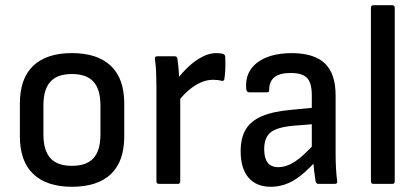

<svg xmlns="http://www.w3.org/2000/svg" viewBox="-20 -703 1597 734"><path d="M255 11Q159 11 107.5 -37.5Q56 -86 56 -182V-307Q56 -403 107 -451.5Q158 -500 255 -500Q352 -500 403.5 -451.5Q455 -403 455 -307V-182Q455 -86 404 -37.5Q353 11 255 11ZM255 -69Q311 -69 337.5 -98.5Q364 -128 364 -189V-300Q364 -361 337.5 -390.5Q311 -420 255 -420Q199 -420 172.5 -390.5Q146 -361 146 -300V-189Q146 -128 172.5 -98.5Q199 -69 255 -69Z M588 0Q578 0 578 -10V-369Q578 -398 577 -425.5Q576 -453 572 -478Q571 -488 582 -488H647Q656 -488 658 -480Q661 -460 663 -436Q665 -412 665 -393L669 -348V-10Q669 0 660 0ZM659 -312 655 -397Q675 -424 700.5 -448Q726 -472 753.5 -486Q781 -500 806 -500Q823 -500 832 -497Q841 -494 841 -486Q842 -466 841.5 -444Q841 -422 838 -403Q838 -392 827 -394Q820 -396 811.5 -397Q803 -398 794 -398Q770 -398 746 -387Q722 -376 700 -357Q678 -338 659 -312Z M1197 0Q1188 0 1186 -12Q1184 -24 1181 -49.5Q1178 -75 1177 -97L1172 -128V-338Q1172 -386 1154 -405Q1136 -424 1091 -424Q1009 -424 1009 -360Q1010 -350 1001 -350H932Q922 -350 921 -366Q917 -428 963 -463.5Q1009 -499 1094 -500Q1180 -500 1221.5 -461Q1263 -422 1263 -338V-121Q1263 -87 1264.5 -59.5Q1266 -32 1269 -11Q1271 0 1260 0ZM1015 11Q960 11 930 -24Q900 -59 900 -125Q900 -175 919 -207.5Q938 -240 980.5 -258.5Q1023 -277 1092 -283L1185 -292V-229L1098 -222Q1037 -216 1013.5 -196Q990 -176 990 -133Q990 -99 1003 -81.5Q1016 -64 1044 -64Q1075 -64 1108 -85.5Q1141 -107 1189 -161L1192 -92Q1144 -38 1103 -13.5Q1062 11 1015 11Z M1408 0Q1398 0 1398 -10V-673Q1398 -683 1408 -683H1480Q1489 -683 1489 -673V-10Q1489 0 1480 0Z"/></svg>

Font: Sofia Sans Semi Condensed Medium
Style: Regular
Weight: 500
Designer: Botio Nikoltchev, Ani Petrova
Foundry: lettersoup
Version: Version 4.100